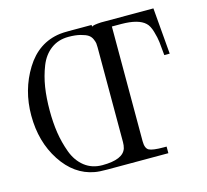

<svg xmlns="http://www.w3.org/2000/svg" viewBox="-99 -791 976 904"><g transform="rotate(-15 389.0 -338.5)"><path d="M36.1 -337.9Q36.1 -461.9 97.7 -561.5Q159.2 -661.1 266.1 -674.8Q281.2 -676.8 310.1 -676.8H420.9V-668.9H421.9Q429.7 -674.8 466.8 -676.8H722.2L741.2 -451.2H714.8Q710.9 -495.1 708.5 -516.6Q706.1 -538.1 697 -569.1Q688 -600.1 672.9 -613.8Q640.6 -644.5 557.1 -645H511.2V-85.9Q511.2 -50.8 528.6 -41.5Q545.9 -32.2 600.1 -32.2H613.8V0H316.9Q275.9 0 255.9 -3.9Q159.7 -21 97.9 -115.5Q36.1 -210 36.1 -337.9ZM126 -337.9Q126 -279.8 133.5 -230Q141.1 -180.2 158.9 -131.6Q176.8 -83 212.9 -54.4Q249 -25.9 299.8 -25.9Q400.9 -25.9 417 -76.2Q420.9 -89.4 420.9 -106V-567.9Q420.9 -580.1 419.9 -587.6Q418.9 -595.2 413.1 -608.6Q407.2 -622.1 395.5 -630.1Q383.8 -638.2 359.4 -644.5Q335 -650.9 300.8 -650.9Q251 -650.9 215.1 -624Q179.2 -597.2 160.6 -550Q142.1 -502.9 134 -451.4Q126 -399.9 126 -337.9Z"/></g></svg>

Font: CMU Serif Upright Italic
Style: UprightItalic
Weight: 500
Version: Version 0.7.0